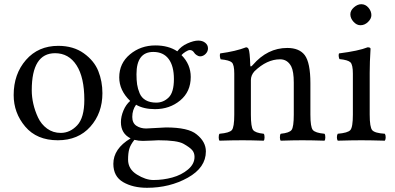

<svg xmlns="http://www.w3.org/2000/svg" viewBox="-20 -667 1879 913"><path d="M467 -224Q467 -129 409.5 -64.5Q352 0 255 0Q155 0 100 -65Q45 -130 45 -215Q45 -315 103.5 -382Q162 -449 257 -449Q329 -449 378.5 -413.5Q428 -378 447.5 -329Q467 -280 467 -224ZM242 -414Q131 -414 131 -238Q131 -206 138.5 -173Q146 -140 161 -108Q176 -76 204 -55.5Q232 -35 269 -35Q313 -35 347 -71Q381 -107 381 -192Q381 -299 344 -356.5Q307 -414 242 -414Z M807 -291Q807 -353 782 -386.5Q757 -420 709 -420Q629 -420 629 -314Q629 -286 632 -265.5Q635 -245 644 -223.5Q653 -202 673 -190.5Q693 -179 723 -179Q757 -179 782 -203.5Q807 -228 807 -291ZM619 -2Q600 22 594.5 42Q589 62 589 92Q589 137 631 163Q673 189 709 189Q756 189 799.5 177Q843 165 874 139Q905 113 905 79Q905 60 894 47Q883 34 853 17Q823 0 733 0Q728 0 702.5 1.5Q677 3 659 3Q639 3 619 -2ZM675 -56Q687 -56 722.5 -58.5Q758 -61 769 -61Q876 -61 915 -28Q959 7 959 53Q959 130 873 178Q787 226 679 226Q612 226 565.5 199Q519 172 519 112Q519 40 601 -9Q555 -32 555 -86Q555 -113 567 -141.5Q579 -170 599 -187Q547 -237 547 -299Q547 -366 598 -408.5Q649 -451 719 -451Q781 -451 823 -423Q841 -447 871 -460.5Q901 -474 923 -474Q943 -474 956 -463.5Q969 -453 969 -437Q969 -422 957.5 -410.5Q946 -399 931 -399Q924 -399 915 -405Q906 -411 903 -417Q895 -429 883 -429Q875 -429 862.5 -421Q850 -413 843 -405Q887 -361 887 -301Q887 -231 837 -189.5Q787 -148 717 -148Q663 -148 627 -169Q609 -144 609 -111Q609 -82 628.5 -69Q648 -56 675 -56Z M1182 -358Q1252 -439 1346 -439Q1403 -439 1429 -405Q1456 -369 1456 -271V-122Q1456 -63 1467.5 -49Q1479 -35 1523 -31Q1527 -27 1527 -14Q1527 -2 1523 2Q1463 0 1417 0Q1375 0 1315 2Q1311 -2 1311 -14Q1311 -27 1315 -31Q1356 -35 1366.5 -49Q1377 -63 1377 -122V-274Q1377 -327 1365 -351Q1347 -385 1312 -385Q1249 -385 1190 -328Q1173 -309 1173 -286V-122Q1173 -63 1183.5 -49Q1194 -35 1234 -31Q1238 -27 1238 -14Q1238 -2 1234 2Q1174 0 1134 0Q1084 0 1024 2Q1020 -2 1020 -14Q1020 -27 1024 -31Q1071 -35 1082.5 -48.5Q1094 -62 1094 -122V-317Q1094 -359 1082.5 -370Q1071 -381 1029 -385Q1023 -402 1027 -413Q1101 -423 1150 -442Q1158 -442 1162 -434Q1168 -422 1170 -358Q1170 -344 1182 -358Z M1646 -599Q1646 -617 1663 -632Q1680 -647 1698 -647Q1718 -647 1732 -630.5Q1746 -614 1746 -595Q1746 -578 1730 -562.5Q1714 -547 1694 -547Q1676 -547 1661 -563.5Q1646 -580 1646 -599ZM1738 -122Q1738 -62 1750 -48Q1762 -34 1810 -31Q1814 -25 1814 -14Q1814 -4 1810 2Q1742 0 1698 0Q1654 0 1586 2Q1582 -4 1582 -14Q1582 -25 1586 -31Q1634 -35 1646 -48.5Q1658 -62 1658 -122V-317Q1658 -359 1646.5 -370.5Q1635 -382 1594 -386Q1588 -402 1592 -413Q1686 -425 1728 -442Q1742 -442 1742 -435Q1738 -371 1738 -321Z"/></svg>

Font: Pochaevsk Unicode
Style: Normal
Weight: 400
Version: Version 1.1